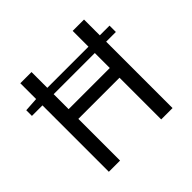

<svg xmlns="http://www.w3.org/2000/svg" viewBox="-160 -831 1006 1006"><g transform="rotate(-45 343.5 -328.0)"><path d="M498 -492H193V-381H498ZM654 -492H582V0H498V-309H193V0H110V-492H32V-534L110 -539V-656H193V-539H498V-656H582V-539H654Z"/></g></svg>

Font: Myanmar Sanpya
Style: Regular
Weight: 400
Designer: Danh Hong
Foundry: Google Inc.
Version: Version 2.00 November 22, 2015